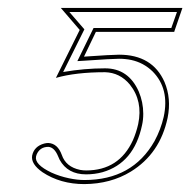

<svg xmlns="http://www.w3.org/2000/svg" viewBox="-20 -449 477 481"><path d="M326.2 -138.2Q338.4 -195.8 305.2 -237.3Q280.3 -267.1 243.2 -268.1Q169.9 -268.1 120.1 -253.9L179.7 -374L132.3 -429.2H437L417 -371.1L416.5 -369.1H220.2L190.4 -307.1Q261.2 -312 278.3 -312Q361.8 -312 392.1 -243.7Q409.7 -202.1 399.9 -153.8Q380.9 -64 307.6 -19Q257.3 11.7 191.4 12.2Q131.3 12.2 86.4 -17.6Q57.1 -38.1 60.5 -59.1Q65.4 -82.5 90.8 -89.4Q96.2 -90.8 101.1 -90.8Q124.5 -89.4 134.8 -61Q145 -30.8 180.7 -23.4Q188.5 -22 195.8 -22Q278.3 -22 313 -97.7Q321.3 -116.7 326.2 -138.2ZM335.9 -135.7Q315.9 -40.5 236.8 -17.6Q216.8 -12.2 195.8 -12.2Q149.4 -12.2 129.4 -48.8Q127 -53.7 125.5 -57.6Q116.2 -80.1 101.1 -81.1Q80.1 -81.1 71.8 -62Q70.8 -59.1 70.3 -57.1Q65.9 -37.1 108.9 -16.6Q129.4 -7.3 152.8 -2.4Q173.8 2 191.4 2Q312 2 367.2 -95.7Q382.8 -124.5 390.1 -156.2Q405.3 -226.6 362.3 -270Q339.8 -292 308.6 -298.8Q293.9 -301.8 278.3 -301.8Q260.7 -301.8 190.9 -296.9L173.8 -295.9L214.4 -378.9H409.2L423.3 -418.9H153.8L191.4 -375.5L138.2 -268.6Q191.4 -277.8 243.2 -277.8Q301.8 -277.8 327.6 -219.7Q338.9 -192.9 338.9 -164.1Q338.9 -148.9 335.9 -135.7Z"/></svg>

Font: Linux Biolinum Outline O
Style: Italic
Weight: 400
Italic angle: -12°
Designer: Philipp H. Poll
Foundry: Philipp H. Poll
Version: Version 0.6.2